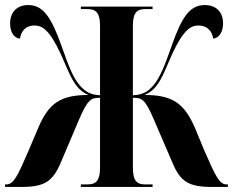

<svg xmlns="http://www.w3.org/2000/svg" viewBox="-20 -740 922 760"><path d="M0 0H64C156 0 188 -21 220 -95L293 -267C328 -348 341 -353 376 -353V-78C376 -18 355 -10 324 -10H300V0H584V-10H557C526 -10 506 -18 506 -78V-353C542 -353 554 -348 589 -267L663 -95C694 -21 727 0 819 0H882V-10H877C848 -10 833 -44 791 -139L752 -233C709 -333 661 -364 552 -364C610 -387 627 -450 661 -525C707 -625 737 -639 765 -639C804 -639 820 -613 824 -587C849 -590 863 -616 863 -647C863 -692 836 -720 791 -720C731 -720 699 -672 659 -557C632 -481 615 -436 588 -403C565 -375 540 -364 506 -363V-637C506 -696 526 -704 557 -704H584V-714H300V-704H324C355 -704 376 -696 376 -637V-363C341 -364 318 -376 295 -403C267 -436 251 -481 224 -557C183 -672 151 -720 92 -720C47 -720 20 -692 20 -647C20 -616 33 -590 59 -587C63 -613 78 -639 117 -639C145 -639 175 -625 221 -525C255 -450 273 -387 330 -364C221 -364 173 -333 131 -233L91 -139C50 -44 34 -10 5 -10H0Z"/></svg>

Font: Noto Serif Display ExtraCondensed ExtraBold
Style: Regular
Weight: 800
Width: 2
Designer: Monotype Design Team
Foundry: Monotype Imaging Inc.
Version: Version 2.009